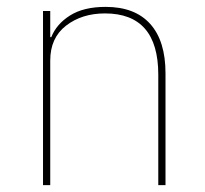

<svg xmlns="http://www.w3.org/2000/svg" viewBox="-20 -538 596 558"><path d="M126 0H105V-506H126V-430H129Q144 -468 183.5 -493Q223 -518 287 -518Q372 -518 416.5 -468.5Q461 -419 461 -325V0H440V-321Q440 -499 285 -499Q218 -499 172 -463.5Q126 -428 126 -362Z"/></svg>

Font: IBM Plex Sans Thin
Style: Regular
Weight: 100
Designer: Mike Abbink, Paul van der Laan, Pieter van Rosmalen
Foundry: Bold Monday
Version: Version 3.0